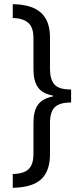

<svg xmlns="http://www.w3.org/2000/svg" viewBox="-20 -737 402 918"><path d="M41 95Q94 94 117 71.5Q140 49 140 -1V-151Q140 -206 161.5 -236Q183 -266 233 -276V-280Q183 -289 161.5 -319.5Q140 -350 140 -405V-555Q140 -607 114.5 -628.5Q89 -650 41 -651V-717Q131 -716 175 -677Q219 -638 219 -558V-407Q219 -359 239.5 -334Q260 -309 320 -309V-247Q265 -247 242 -224.5Q219 -202 219 -149V1Q219 80 177.5 119.5Q136 159 41 161Z"/></svg>

Font: Noto Sans Ethiopic ExtraCondensed
Style: Regular
Weight: 400
Width: 2
Designer: Monotype Design Team
Foundry: Monotype Imaging Inc.
Version: Version 2.102; ttfautohint (v1.8.4.7-5d5b)